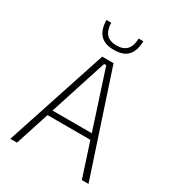

<svg xmlns="http://www.w3.org/2000/svg" viewBox="-196 -936 952 1048"><g transform="rotate(30 280.0 -412.0)"><path d="M33.5 0 243.5 -639H315L526 0H484L286 -609.5H272.5L75.5 0ZM133 -213.5V-248.5H426V-213.5ZM280 -702.5Q221 -702.5 192.8 -733.2Q164.5 -764 163.5 -824H193.5Q195 -776.5 216.2 -753.5Q237.5 -730.5 280 -730.5Q322 -730.5 343.8 -753.5Q365.5 -776.5 366.5 -824H396Q395 -764 367 -733.2Q339 -702.5 280 -702.5Z"/></g></svg>

Font: Anek Latin Medium ExtraLight
Style: Regular
Weight: 250
Version: Version 1.003